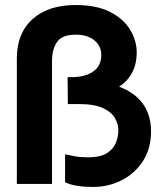

<svg xmlns="http://www.w3.org/2000/svg" viewBox="-20 -732 645 764"><path d="M581 -209Q581 -140 548.5 -90.5Q516 -41 463.5 -14.5Q411 12 349 12Q317 12 288 7.5Q259 3 239 -7V-118Q257 -114 278.5 -110Q300 -106 330 -106Q380 -106 406 -123Q432 -140 441.5 -164.5Q451 -189 451 -213Q451 -238 437.5 -262Q424 -286 389.5 -302Q355 -318 293 -318H250L249 -425H265Q319 -425 351 -447.5Q383 -470 383 -513Q383 -549 355.5 -571.5Q328 -594 281 -594Q227 -594 207 -565Q187 -536 187 -489V0H47V-499Q47 -600 109.5 -656Q172 -712 281 -712Q365 -712 419 -684Q473 -656 498.5 -612.5Q524 -569 524 -524Q524 -477 505.5 -442.5Q487 -408 454 -387Q514 -365 547.5 -320.5Q581 -276 581 -209Z"/></svg>

Font: Host Grotesk Black
Style: Regular
Weight: 900
Designer: Doğukan Karapınar based on Poppins by Indian Type Foundry, Jonny Pinhorn
Foundry: Element Type
Version: Version 1.000; ttfautohint (v1.8.4.7-5d5b);gftools[0.9.33]